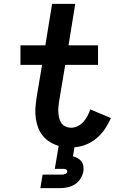

<svg xmlns="http://www.w3.org/2000/svg" viewBox="-20 -755 640 995"><path d="M189 220 201 150H301Q309 150 318 146.5Q327 143 328 135Q329 131 327 127.5Q325 124 321.5 122.5Q318 121 314 120.5Q310 120 306 120H264L284 1Q260 -6 239 -19Q218 -32 202.5 -50.5Q187 -69 178 -92.5Q169 -116 165.5 -141.5Q162 -167 163.5 -193Q165 -219 169 -245L198 -419H86V-520H215L250 -735H370L335 -520H488V-419H318L286 -228Q284 -214 282.5 -199Q281 -184 282.5 -169.5Q284 -155 287.5 -141Q291 -127 299 -116Q307 -105 320.5 -99Q334 -93 348 -93Q366 -93 383 -101.5Q400 -110 412.5 -124Q425 -138 433.5 -154.5Q442 -171 448 -188L555 -143Q542 -114 524 -87Q506 -60 481 -39Q456 -18 426.5 -6Q397 6 366 8L358 55Q371 58 383 65Q395 72 402.5 82.5Q410 93 412 107Q414 121 412 135Q408 154 396.5 172Q385 190 367 201Q349 212 329 216Q309 220 289 220Z"/></svg>

Font: Zed Sans Extended
Style: Bold Italic
Weight: 700
Width: 7
Italic angle: -9°
Designer: Belleve Invis
Foundry: Belleve Invis
Version: Version 1.0.0; ttfautohint (v1.8.4)